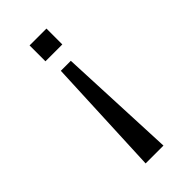

<svg xmlns="http://www.w3.org/2000/svg" viewBox="-221 -556 810 810"><g transform="rotate(-45 184.0 -151.0)"><path d="M237.3 -405.3V-500H136.7V-405.3ZM237.3 198.2 213.9 -331.1H154.3L130.9 198.2Z"/></g></svg>

Font: FreeUniversal
Style: Regular
Weight: 400
Version: Version 1.001